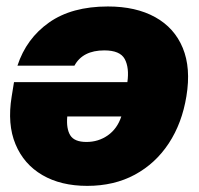

<svg xmlns="http://www.w3.org/2000/svg" viewBox="-20 -576 623 602"><path d="M318.4 -555.7Q406.2 -555.7 466.6 -522.2Q526.9 -488.8 553 -425.8Q579.1 -362.8 564.5 -274.4Q550.8 -189.9 509.3 -126.7Q467.8 -63.5 402.8 -28.3Q337.9 6.8 253.4 6.8Q170.9 6.8 112.8 -27.1Q54.7 -61 28.6 -123.8Q2.4 -186.5 16.6 -273.4L23.9 -318.4H379.4Q385.7 -363.8 371.1 -390.9Q356.4 -418 307.1 -418Q239.3 -418 213.4 -370.1H34.7Q62.5 -455.1 133.8 -505.4Q205.1 -555.7 318.4 -555.7ZM251 -130.9Q288.6 -130.9 318.1 -151.6Q347.7 -172.4 360.4 -210.9H190.9Q187.5 -172.4 200.4 -151.6Q213.4 -130.9 251 -130.9Z"/></svg>

Font: Inter Tight Black
Style: Italic
Weight: 900
Italic angle: -9.39999°
Designer: Rasmus Andersson
Foundry: rsms
Version: Version 3.004; ttfautohint (v1.8.4.7-5d5b)